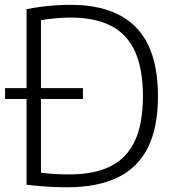

<svg xmlns="http://www.w3.org/2000/svg" viewBox="-20 -767 728 792"><path d="M1 -358.5V-403.5H322V-358.5ZM257 5.5Q230 5.5 203.8 4.5Q177.5 3.5 149.8 1.2Q122 -1 89.5 -5V-729Q118 -735 149 -739Q180 -743 211.2 -745Q242.5 -747 272 -747Q450 -747 540.8 -654.5Q631.5 -562 631.5 -370Q631.5 -240 589.5 -157Q547.5 -74 464 -34.2Q380.5 5.5 257 5.5ZM266.5 -47.5Q367.5 -47.5 434.8 -80.5Q502 -113.5 535.8 -184.8Q569.5 -256 569.5 -370Q569.5 -483 536.8 -554.8Q504 -626.5 438 -660.5Q372 -694.5 272 -694.5Q243 -694.5 212.2 -691.8Q181.5 -689 149 -684V-54.5Q176.5 -51 204.2 -49.2Q232 -47.5 266.5 -47.5Z"/></svg>

Font: Encode Sans SC Condensed Thin Light
Style: Regular
Weight: 300
Version: Version 3.002